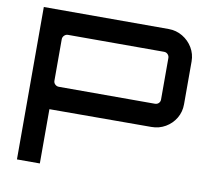

<svg xmlns="http://www.w3.org/2000/svg" viewBox="-80 -805 950 892"><g transform="rotate(10 395.5 -359.5)"><path d="M56 0V-719H645Q681 -719 711 -701Q741 -683 758.5 -653.5Q776 -624 776 -589V-387Q776 -351 758.5 -321.5Q741 -292 711 -274.5Q681 -257 645 -257L164 -256V0ZM189 -366H642Q653 -366 660 -373Q667 -380 667 -390V-586Q667 -596 660 -603.5Q653 -611 642 -611H189Q179 -611 171.5 -603.5Q164 -596 164 -586V-390Q164 -380 171.5 -373Q179 -366 189 -366Z"/></g></svg>

Font: Orbitron Medium
Style: Regular
Weight: 500
Designer: Matt McInerney
Foundry: The League of Moveable Type
Version: Version 2.001